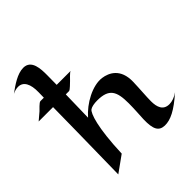

<svg xmlns="http://www.w3.org/2000/svg" viewBox="-298 -1112 1311 1311"><g transform="rotate(-45 357.0 -457.0)"><path d="M203 -54C212 -298 248 -397 271 -414C285 -424 312 -429 341 -429C455 -429 480 -379 480 -263C480 -213 476 -158 474 -115C471 -18 492 17 547 19C602 20 662 -9 757 -93C728 -72 698 -62 672 -62C613 -62 597 -109 597 -165C597 -212 603 -274 605 -346C608 -470 531 -506 473 -514C389 -525 278 -464 214 -390L219 -610H250C262 -610 295 -647 304 -654C312 -661 344 -698 356 -700H221C222 -748 222 -783 222 -794C222 -850 221 -944 142 -944C84 -944 22 -900 -29 -863C-9 -873 9 -877 25 -877C75 -877 100 -830 98 -751C98 -751 98 -733 97 -700H64C51 -700 19 -663 10 -655C2 -649 -43 -610 -43 -610H96C95 -500 92 -314 86 30L203 -54Z"/></g></svg>

Font: Eagle Lake
Style: Regular
Weight: 400
Designer: Astigmatic (AOETI)
Foundry: Astigmatic (AOETI)
Version: Version 1.000